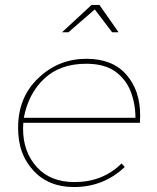

<svg xmlns="http://www.w3.org/2000/svg" viewBox="-20 -754 632 774"><path d="M458 -624H432L362 -716L256 -624H230L349 -734H381ZM278 0Q175 0 114 -67Q83.5 -100.5 68.2 -142.2Q53 -184 53 -239Q53 -363 135.5 -440Q216 -517 329 -517Q433 -517 489 -453.5Q545 -390 545 -289L544 -259H74L73 -235Q73 -142 128 -81Q183 -20 280 -20Q394 -20 470 -95L483 -81Q398 0 278 0ZM526 -279Q526 -335.5 506.8 -385.2Q487.5 -435 443 -467Q399 -497 327 -497Q222 -497 158 -436.5Q94 -376 76 -279Z"/></svg>

Font: Argentum Sans Thin
Style: Italic
Weight: 100
Italic angle: -11°
Designer: Julieta Ulanovsky (font), Cristiano Sobral (main changes and remaster)
Foundry: Julieta Ulanovsky (font), Cristiano Sobral (main changes and remaster)
Version: Version 2.007;June 15, 2022;FontCreator 14.0.0.2814 64-bit; 